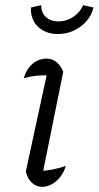

<svg xmlns="http://www.w3.org/2000/svg" viewBox="-20 -718 382 744"><path d="M141 -24 127 -55Q156 -56 182.5 -61Q209 -66 235 -75Q228 -51 213.5 -32.5Q199 -14 180.5 -4Q162 6 143 6Q121 6 104 -9.5Q87 -25 80 -53L168 -460L179 -426Q144 -427 120.5 -424.5Q97 -422 72 -415Q79 -439 92 -456Q105 -473 123 -482Q141 -491 160 -491Q181 -491 198 -478Q215 -465 225 -440ZM204 -586Q172 -586 147.5 -599.5Q123 -613 110.5 -636.5Q98 -660 100 -689L140 -698Q139 -670 157.5 -652.5Q176 -635 207 -635Q238 -635 264.5 -653Q291 -671 302 -698L342 -689Q336 -660 315.5 -636.5Q295 -613 266 -599.5Q237 -586 204 -586Z"/></svg>

Font: Piazzolla Thin Light
Style: Italic
Weight: 300
Italic angle: -11.3°
Version: Version 2.005